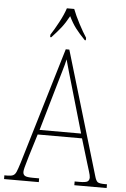

<svg xmlns="http://www.w3.org/2000/svg" viewBox="-64 -975 668 1018"><g transform="rotate(5 270.0 -465.5)"><path d="M-3 0V-20H15Q33 -20 43.5 -25Q54 -30 60.5 -45.5Q67 -61 77 -93L263 -714H282L477 -59Q484 -33 493.5 -26.5Q503 -20 531 -20H543V0H371V-20H396Q430 -20 439.5 -26.5Q449 -33 449 -48Q449 -58 441.5 -81.5Q434 -105 429 -122L390 -251H154L118 -134Q115 -122 109.5 -104.5Q104 -87 100 -71Q96 -55 96 -47Q96 -33 106 -26.5Q116 -20 150 -20H182V0ZM162 -276H383L319 -497Q304 -549 291.5 -591.5Q279 -634 272 -661Q267 -636 254 -593.5Q241 -551 230 -511ZM175 -784Q194 -813 216.5 -855Q239 -897 250 -931H289Q302 -897 324 -855Q346 -813 365 -784V-771H359Q328 -803 308.5 -828.5Q289 -854 271 -891Q251 -854 231 -828.5Q211 -803 181 -771H175Z"/></g></svg>

Font: Noto Serif Sinhala Condensed Thin
Style: Regular
Weight: 100
Width: 3
Designer: Jelle Bosma - Monotype Design Team
Foundry: Monotype Imaging Inc.
Version: Version 2.007; ttfautohint (v1.8.4.7-5d5b)